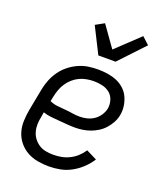

<svg xmlns="http://www.w3.org/2000/svg" viewBox="-145 -878 840 985"><g transform="rotate(20 275.0 -385.0)"><path d="M239 12Q207 12 176.5 6.5Q146 1 120 -13.5Q94 -28 75 -51Q56 -74 47 -102.5Q38 -131 39 -163Q40 -195 46 -227L69 -347Q74 -373 84.5 -399.5Q95 -426 111.5 -449.5Q128 -473 151 -491.5Q174 -510 200.5 -522Q227 -534 253.5 -538Q280 -542 307 -542Q334 -542 360 -538Q386 -534 409 -524.5Q432 -515 450.5 -498.5Q469 -482 479.5 -460Q490 -438 494 -412.5Q498 -387 493 -360Q489 -339 478.5 -319.5Q468 -300 453 -283Q438 -266 419 -254Q400 -242 379 -234.5Q358 -227 337 -224Q316 -221 296 -221Q273 -221 251.5 -223Q230 -225 207.5 -226.5Q185 -228 163 -230.5Q141 -233 120 -240L116 -215Q111 -193 110.5 -172Q110 -151 115.5 -131.5Q121 -112 133 -96.5Q145 -81 161 -70.5Q177 -60 197.5 -56Q218 -52 240 -52Q261 -52 283 -56Q305 -60 326.5 -70.5Q348 -81 365.5 -97Q383 -113 396 -133L454 -104Q437 -77 412.5 -54Q388 -31 359.5 -15.5Q331 0 300 6Q269 12 239 12ZM300 -282Q320 -282 340 -287Q360 -292 377 -303.5Q394 -315 406 -333Q418 -351 422 -370Q426 -394 419 -416.5Q412 -439 395 -453Q378 -467 355 -472.5Q332 -478 308 -478Q289 -478 269 -474.5Q249 -471 230.5 -462.5Q212 -454 196 -440Q180 -426 168.5 -409Q157 -392 150 -373Q143 -354 139 -335L133 -306Q152 -297 173.5 -294.5Q195 -292 216 -290.5Q237 -289 258 -285.5Q279 -282 300 -282ZM283 -610 212 -751 259 -777 340 -663 466 -782 505 -746 377 -610Z"/></g></svg>

Font: Lode Term
Style: Italic
Weight: 400
Italic angle: -11°
Monospace: yes
Designer: Belleve Invis
Foundry: Belleve Invis
Version: Version 29.2.0